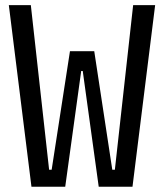

<svg xmlns="http://www.w3.org/2000/svg" viewBox="-20 -713 626 733"><path d="M100.1 0 13.7 -693.4H97.7L167.5 -64.9H177.2L247.1 -517.6H339.8L408.7 -64.9H418.5L488.3 -693.4H572.3L485.8 0H356.9L295.9 -441.9H290L229 0Z"/></svg>

Font: Cascadia Code NF SemiLight
Style: Regular
Weight: 350
Monospace: yes
Designer: Aaron Bell
Foundry: Saja Typeworks
Version: Version 2404.023; ttfautohint (v1.8.4)